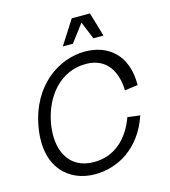

<svg xmlns="http://www.w3.org/2000/svg" viewBox="-134 -1036 1025 1159"><g transform="rotate(-15 378.5 -457.0)"><path d="M317 16C457 16 606 -64 671 -257L593 -267C548 -143 460 -57 330 -57C170 -57 110 -190 138 -350C166 -510 273 -642 433 -642C563 -642 617 -546 621 -427L703 -438C705 -631 587 -716 447 -716C287 -716 104 -600 60 -350C16 -100 157 16 317 16ZM327 -780H390L473 -890L518 -780H581L537 -930H423Z"/></g></svg>

Font: Uncut Sans
Style: Italic
Weight: 400
Italic angle: -10°
Designer: Kasper Nordkvist
Foundry: Uncut Type
Version: Version 1.111;FEAKit 1.0